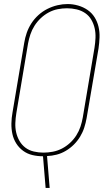

<svg xmlns="http://www.w3.org/2000/svg" viewBox="-20 -766 540 951"><path d="M206 165 193 8Q166 8 140.5 2Q115 -4 94.5 -19Q74 -34 60.5 -55.5Q47 -77 41.5 -102Q36 -127 36.5 -154.5Q37 -182 42 -209L100 -554Q104 -579 112.5 -603.5Q121 -628 135.5 -650.5Q150 -673 170.5 -691.5Q191 -710 215 -722Q239 -734 264.5 -740Q290 -746 315 -746Q341 -746 367 -738.5Q393 -731 414 -716.5Q435 -702 448.5 -680.5Q462 -659 468 -633.5Q474 -608 473 -581Q472 -554 468 -526L409 -181Q405 -158 397.5 -134.5Q390 -111 377 -89.5Q364 -68 346 -50Q328 -32 306 -19Q284 -6 260.5 0Q237 6 213 7L226 165ZM195 -10Q218 -10 241.5 -14.5Q265 -19 286.5 -30Q308 -41 326.5 -58Q345 -75 358 -95.5Q371 -116 378.5 -138.5Q386 -161 390 -184L448 -529Q452 -554 453 -578.5Q454 -603 449 -625.5Q444 -648 432.5 -668Q421 -688 402 -701Q383 -714 359.5 -719.5Q336 -725 312 -725Q289 -725 266 -720.5Q243 -716 221.5 -704.5Q200 -693 182 -676Q164 -659 151 -638.5Q138 -618 130.5 -595.5Q123 -573 119 -551L61 -206Q57 -181 56 -157Q55 -133 60 -110.5Q65 -88 76.5 -68Q88 -48 106 -34.5Q124 -21 147.5 -15.5Q171 -10 195 -10Z"/></svg>

Font: iosevka_custom_sans_ss08 Thin
Style: Italic
Weight: 100
Italic angle: -10°
Designer: Belleve Invis
Foundry: Belleve Invis
Version: Version 10.3.0; ttfautohint (v1.8.3)